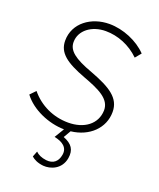

<svg xmlns="http://www.w3.org/2000/svg" viewBox="-135 -610 741 893"><g transform="rotate(20 235.0 -163.5)"><path d="M187 199C223 202 275 184 285 126C292 83 275 58 231 41L252 5C342 -5 405 -66 405 -146C405 -215 350 -249 249 -287C158 -320 123 -348 123 -390C123 -448 178 -489 247 -489C307 -489 368 -465 415 -419L439 -448C394 -495 320 -526 252 -526C162 -526 84 -470 84 -383C84 -322 130 -289 226 -253C307 -223 366 -196 365 -139C363 -71 306 -29 227 -29C153 -29 85 -61 39 -117L13 -90C57 -31 143 6 220 7L191 55C232 63 261 83 254 121C248 156 226 174 191 170C167 167 150 159 138 147L127 175C139 186 158 196 187 199Z"/></g></svg>

Font: Fixel Text 20240404 ExtraLight
Style: Italic
Weight: 200
Width: 4
Italic angle: -10°
Designer: AlfaBravo + MacPaw
Foundry: Kyrylo Tkachov, Marchela Mozhyna, Serhii Makarenko, Maria Weinstein, Zakhar Kryvoshyya
Version: Version 1.211;Glyphs 3.2 (3225)